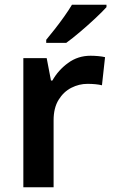

<svg xmlns="http://www.w3.org/2000/svg" viewBox="-20 -786 474 806"><path d="M360 -552Q375 -552 392 -550.5Q409 -549 421 -546L408 -428Q396 -431 380.5 -432.5Q365 -434 347 -434Q312 -434 279.5 -417.5Q247 -401 226 -367Q205 -333 205 -281V0H78V-542H176L194 -448H200Q224 -491 265.5 -521.5Q307 -552 360 -552ZM427 -756Q410 -737 379.5 -708.5Q349 -680 316 -652Q283 -624 258 -606H174V-619Q189 -637 209.5 -663Q230 -689 249.5 -716.5Q269 -744 282 -766H427Z"/></svg>

Font: Noto Sans Meetei Mayek SemiBold
Style: Regular
Weight: 600
Designer: Monotype Design Team and Neelakash Kshetrimayum
Foundry: Monotype Imaging Inc.
Version: Version 2.002; ttfautohint (v1.8.4.7-5d5b)